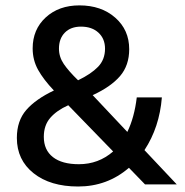

<svg xmlns="http://www.w3.org/2000/svg" viewBox="-20 -678 682 706"><path d="M272 -658.2Q352.5 -658.2 403.8 -613Q455.1 -567.9 455.1 -497.1Q455.1 -437.5 421.4 -398.2Q387.7 -358.9 320.8 -328.1L448.2 -192.9Q474.1 -246.1 482.9 -319.8H575.2Q566.4 -210 511.2 -126L629.9 0H513.2L454.1 -61Q374.5 7.8 267.1 7.8Q165 7.8 103.5 -41Q42 -89.8 42 -170.9Q42 -233.9 76.7 -273.7Q111.3 -313.5 178.2 -345.2Q140.1 -385.3 120.1 -421.1Q100.1 -457 100.1 -500Q100.1 -569.8 148.2 -614Q196.3 -658.2 272 -658.2ZM196.8 -499Q196.8 -468.8 214.6 -442.6Q232.4 -416.5 267.1 -382.8Q314.9 -405.8 340.6 -432.4Q366.2 -459 366.2 -499Q366.2 -535.6 342 -557.9Q317.9 -580.1 277.8 -580.1Q240.2 -580.1 218.5 -558.1Q196.8 -536.1 196.8 -499ZM141.1 -174.8Q141.1 -126.5 174.6 -100.3Q208 -74.2 270 -74.2Q342.3 -74.2 396 -121.1L231 -291Q188.5 -272 164.8 -244.6Q141.1 -217.3 141.1 -174.8Z"/></svg>

Font: Overused Grotesk Medium
Style: Regular
Weight: 500
Version: Version 0.002